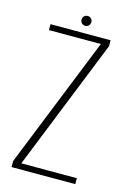

<svg xmlns="http://www.w3.org/2000/svg" viewBox="-116 -815 605 875"><g transform="rotate(15 186.5 -377.5)"><path d="M29 0V-29L277 -647H32V-675H315.5V-647L67.5 -28H329.5V0ZM187 -708.5Q177 -708.5 170 -715.2Q163 -722 163 -732Q163 -741.5 169.8 -748.2Q176.5 -755 187 -755Q196 -755 202.8 -748.2Q209.5 -741.5 209.5 -732Q209.5 -722.5 202.8 -715.5Q196 -708.5 187 -708.5Z"/></g></svg>

Font: Anybody ExtraLight
Style: Regular
Weight: 200
Designer: Tyler Finck
Foundry: Etcetera Type Company
Version: Version 1.010; ttfautohint (v1.8.3) -l 8 -r 50 -G 200 -x 14 